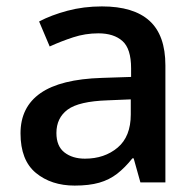

<svg xmlns="http://www.w3.org/2000/svg" viewBox="-20 -569 613 599"><path d="M298 -549Q397 -549 446.5 -504Q496 -459 496 -365V0H418L397 -75H393Q370 -46 345.5 -27Q321 -8 289.5 1Q258 10 213 10Q140 10 92 -29.5Q44 -69 44 -153Q44 -235 106.5 -278.5Q169 -322 298 -326L389 -329V-356Q389 -417 362 -441Q335 -465 287 -465Q246 -465 208 -452.5Q170 -440 135 -424L102 -502Q140 -522 190.5 -535.5Q241 -549 298 -549ZM316 -256Q226 -253 191 -227Q156 -201 156 -154Q156 -113 181 -93.5Q206 -74 245 -74Q306 -74 347 -108.5Q388 -143 388 -212V-259Z"/></svg>

Font: Noto Sans Syriac Eastern Medium
Style: Regular
Weight: 500
Designer: Patrick Giasson and the Monotype Design Team
Foundry: Monotype Imaging Inc.
Version: Version 3.001